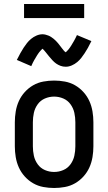

<svg xmlns="http://www.w3.org/2000/svg" viewBox="-20 -930 540 958"><path d="M250 8Q223 8 196 3Q169 -2 145.5 -15.5Q122 -29 103.5 -49.5Q85 -70 74 -94.5Q63 -119 58.5 -146Q54 -173 54 -200V-320Q54 -347 58.5 -374Q63 -401 74 -425.5Q85 -450 103.5 -470.5Q122 -491 145.5 -504.5Q169 -518 196 -523Q223 -528 250 -528Q277 -528 304 -523Q331 -518 354.5 -504.5Q378 -491 396.5 -470.5Q415 -450 426 -425.5Q437 -401 441.5 -374Q446 -347 446 -320V-200Q446 -173 441.5 -146Q437 -119 426 -94.5Q415 -70 396.5 -49.5Q378 -29 354.5 -15.5Q331 -2 304 3Q277 8 250 8ZM250 -72Q274 -72 296 -81.5Q318 -91 332 -110.5Q346 -130 351 -153Q356 -176 356 -200V-320Q356 -344 351 -367Q346 -390 332 -409.5Q318 -429 296 -438.5Q274 -448 250 -448Q226 -448 204 -438.5Q182 -429 168 -409.5Q154 -390 149 -367Q144 -344 144 -320V-200Q144 -176 149 -153Q154 -130 168 -110.5Q182 -91 204 -81.5Q226 -72 250 -72ZM308 -597Q294 -597 282 -601.5Q270 -606 260 -613Q250 -620 241 -630Q232 -640 224.5 -649Q217 -658 208 -669.5Q199 -681 192 -687Q190 -685 184.5 -679.5Q179 -674 176.5 -670.5Q174 -667 171 -663Q168 -659 165 -654Q162 -649 158.5 -643Q155 -637 151 -630.5Q147 -624 143.5 -616.5Q140 -609 136 -600L64 -631Q73 -649 81.5 -664.5Q90 -680 98 -692Q106 -704 114.5 -715Q123 -726 135 -736Q147 -746 162 -752.5Q177 -759 192 -759Q200 -759 207.5 -757Q215 -755 221.5 -752.5Q228 -750 235 -745.5Q242 -741 247.5 -736.5Q253 -732 259 -726Q265 -720 269.5 -714.5Q274 -709 278.5 -703Q283 -697 288.5 -690Q294 -683 298 -678Q302 -673 308 -669Q310 -671 315.5 -676.5Q321 -682 323.5 -685.5Q326 -689 329 -693Q332 -697 335 -702Q338 -707 341.5 -713Q345 -719 349 -725.5Q353 -732 356.5 -739.5Q360 -747 364 -755L436 -725Q427 -706 418.5 -691Q410 -676 402 -664Q394 -652 385.5 -641Q377 -630 365 -620Q353 -610 338 -603.5Q323 -597 308 -597ZM100 -840V-910H400V-840Z"/></svg>

Font: Iosevka Curly Medium
Style: Regular
Weight: 500
Monospace: yes
Designer: Belleve Invis
Foundry: Belleve Invis
Version: Version 22.1.2; ttfautohint (v1.8.4)